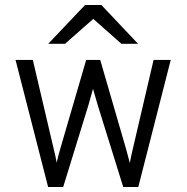

<svg xmlns="http://www.w3.org/2000/svg" viewBox="-20 -752 750 772"><path d="M173.5 0 42.5 -511H112L196.5 -151Q200 -137.5 202.8 -124.2Q205.5 -111 208 -98Q210.5 -111 214.2 -124.5Q218 -138 221.5 -151L326.5 -511H383L487.5 -151Q495.5 -123 502 -96.5Q504.5 -109.5 507.2 -123.2Q510 -137 513.5 -151L597.5 -511H666.5L536 0H475.5L373.5 -327.5Q369 -343 363.8 -361Q358.5 -379 354 -395Q349.5 -379 344.5 -361Q339.5 -343 335 -327.5L234 0ZM174 -576 322 -732H387.5L535 -576H468L355 -676L241.5 -576Z"/></svg>

Font: Overpass Light
Style: Regular
Weight: 300
Designer: Delve Withrington, Dave Bailey, Thomas Jockin
Foundry: Delve Fonts LLC
Version: Version 4.000; ttfautohint (v1.8.3)